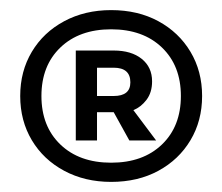

<svg xmlns="http://www.w3.org/2000/svg" viewBox="-20 -730 440 380"><path d="M200 -370Q148 -370 107 -392Q66 -414 43 -452.5Q20 -491 20 -540Q20 -589 43 -627.5Q66 -666 107 -688Q148 -710 200 -710Q253 -710 293.5 -688Q334 -666 357 -627.5Q380 -589 380 -540Q380 -491 357 -452.5Q334 -414 293.5 -392Q253 -370 200 -370ZM62 -540Q62 -480 99.5 -444Q137 -408 200 -408Q263 -408 300.5 -444Q338 -480 338 -540Q338 -600 300.5 -636Q263 -672 200 -672Q137 -672 99.5 -636Q62 -600 62 -540ZM130 -452V-630H205Q240 -630 260.5 -613.5Q281 -597 281 -569Q281 -547 270 -532.5Q259 -518 244 -512L289 -452H236L205 -508H172V-452ZM172 -540H205Q238 -540 238 -567Q238 -596 205 -596H172Z"/></svg>

Font: Tektur SemiCondensed
Style: Regular
Weight: 400
Width: 4
Designer: Adam Jagosz
Foundry: Adam Jagosz
Version: Version 1.005;gftools[0.9.30]